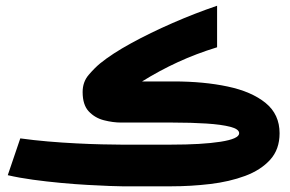

<svg xmlns="http://www.w3.org/2000/svg" viewBox="-20 -655 1021 675"><path d="M581.5 0H410.2Q397.5 0 365 -1.2Q332.5 -2.4 288.1 -4.9Q243.7 -7.3 193.8 -12Q144 -16.6 95.7 -23.2Q47.4 -29.8 7.3 -39.1L51.3 -168.5Q97.2 -162.1 148.4 -157.7Q199.7 -153.3 248.8 -150.9Q297.9 -148.4 338.9 -147.5Q379.9 -146.5 405.3 -146.5H581.1Q689.9 -146.5 755.4 -156.7Q820.8 -167 820.8 -186.5Q820.8 -201.2 789.6 -209.2Q758.3 -217.3 705.6 -220.7Q652.8 -224.1 587.9 -224.1H406.7Q377 -224.1 345.5 -232.2Q314 -240.2 292.2 -263.2Q270.5 -286.1 270.5 -331.5Q270.5 -366.7 291.5 -391.4Q312.5 -416 332 -432.1Q374 -466.3 440.9 -502.9Q507.8 -539.6 586.7 -574Q665.5 -608.4 743.2 -634.8V-488.8Q669.9 -466.3 605.2 -436.5Q540.5 -406.7 479.5 -368.7H590.3Q696.3 -368.7 780.5 -350.8Q864.7 -333 913.8 -293Q962.9 -252.9 962.9 -186.5Q962.9 -129.9 929.9 -93.5Q897 -57.1 841.8 -36.6Q786.6 -16.1 719 -8.1Q651.4 0 581.5 0Z"/></svg>

Font: Vazir Black UI
Style: Black-UI
Weight: 900
Designer: Saber Rastikerdar
Foundry: Saber Rastikerdar
Version: Version 30.1.0